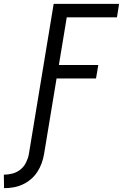

<svg xmlns="http://www.w3.org/2000/svg" viewBox="-118 -755 639 998"><path d="M-97 223 -98 153Q-76 153 -53 147Q-30 141 -11.5 126Q7 111 17.5 89.5Q28 68 32 46L161 -735H501L490 -665H229L188 -417H393L381 -347H176L111 46Q107 70 98.5 93.5Q90 117 76 138.5Q62 160 42 177Q22 194 -1.5 204.5Q-25 215 -49 219Q-73 223 -97 223Z"/></svg>

Font: Iosevka Custom
Style: Italic
Weight: 400
Italic angle: -9°
Monospace: yes
Designer: Belleve Invis
Foundry: Belleve Invis
Version: Version 30.3.3; ttfautohint (v1.8.3)